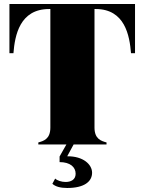

<svg xmlns="http://www.w3.org/2000/svg" viewBox="-20 -720 720 957"><path d="M653 -700H27V-455H47C54 -543 78 -675 225 -675H231V-84C231 -26 196 -17 171 -10V0H311L277 60V88C330 88 357 113 357 146C357 176 333 187 307 187C287 187 265 180 255 170L241 196C256 210 281 217 315 217C400 217 439 185 439 141C439 100 395 58 315 59L347 0H511V-10C486 -17 451 -26 451 -84V-675H457C603 -675 626 -542 633 -455H653Z"/></svg>

Font: Sprat Condensed Black
Style: Regular
Weight: 900
Designer: Ethan Nakache
Foundry: Collletttivo
Version: Version 2.000;Glyphs 3.2 (3217)